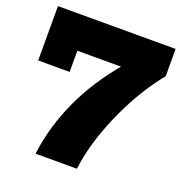

<svg xmlns="http://www.w3.org/2000/svg" viewBox="-130 -833 894 946"><g transform="rotate(20 317.0 -360.5)"><path d="M159 0Q168 -74 189.5 -147.5Q211 -221 243.5 -291Q276 -361 318 -425.5Q360 -490 408 -547H179V-436H14V-721H631V-578Q595 -534 560.5 -480.5Q526 -427 496 -368Q466 -309 441.5 -247Q417 -185 400 -122.5Q383 -60 376 0Z"/></g></svg>

Font: Mona Sans Expanded Black
Style: Regular
Weight: 900
Width: 7
Designer: Deni Anggara
Foundry: GitHub
Version: Version 2.000